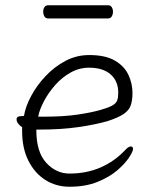

<svg xmlns="http://www.w3.org/2000/svg" viewBox="-20 -693 583 729"><path d="M162 -623Q153 -623 148.5 -631Q144 -639 144 -649Q144 -658 148.5 -665.5Q153 -673 163 -673H391Q400 -673 404.5 -665.5Q409 -658 409 -648Q409 -639 404.5 -631Q400 -623 390 -623ZM118 -201V-198Q118 -116 155.5 -75Q193 -34 244 -34Q309 -34 362.5 -57.5Q416 -81 456 -124Q468 -137 477 -137Q485 -137 485 -127Q485 -118 470 -95Q455 -72 425.5 -46.5Q396 -21 350.5 -2.5Q305 16 244 16Q193 16 152.5 -9.5Q112 -35 88 -82.5Q64 -130 64 -195V-210Q43 -224 43 -240Q43 -252 60 -252Q62 -252 66.5 -252.5Q71 -253 71 -253Q77 -289 98.5 -329Q120 -369 153 -404Q186 -439 228 -461.5Q270 -484 319 -484Q380 -484 416 -463Q452 -442 467.5 -409Q483 -376 483 -340Q483 -311 476 -292Q469 -273 448.5 -259.5Q428 -246 388 -233Q343 -220 278 -210.5Q213 -201 130 -201ZM146 -250Q222 -250 275.5 -258Q329 -266 363 -276Q394 -285 407.5 -293Q421 -301 425 -312Q429 -323 429 -341Q429 -385 400 -410.5Q371 -436 318 -436Q281 -436 248 -417.5Q215 -399 189.5 -370Q164 -341 147 -309Q130 -277 125 -250Z"/></svg>

Font: Moon Stars Kai T HW Light
Style: Regular
Weight: 300
Designer: GuiWonder
Version: Version 1.101